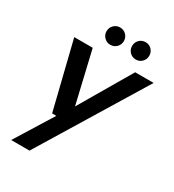

<svg xmlns="http://www.w3.org/2000/svg" viewBox="-214 -812 1043 1152"><g transform="rotate(30 307.5 -236.0)"><path d="M46 220 208 -41H179L65 -504H193L277 -146L487 -504H615L173 220ZM275 -572Q250 -572 232.5 -589.5Q215 -607 215 -632Q215 -657 232.5 -674.5Q250 -692 275 -692Q300 -692 317.5 -674.5Q335 -657 335 -632Q335 -607 317.5 -589.5Q300 -572 275 -572ZM452 -572Q426 -572 409 -589.5Q392 -607 392 -632Q392 -657 409 -674.5Q426 -692 452 -692Q477 -692 494 -674.5Q511 -657 511 -632Q511 -607 494 -589.5Q477 -572 452 -572Z"/></g></svg>

Font: DM Sans SemiBold
Style: Italic
Weight: 600
Italic angle: -10°
Designer: Colophon Foundry, Jonny Pinhorn
Foundry: Colophon Foundry
Version: Version 4.004;gftools[0.9.30]